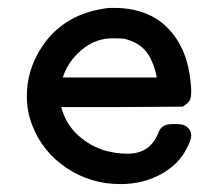

<svg xmlns="http://www.w3.org/2000/svg" viewBox="-20 -460 565 486"><path d="M248 -439 258 -440Q268 -440 274 -440Q359 -438 407.5 -386Q456 -334 463 -247Q464 -240 464 -228Q464 -211 459 -204Q454 -197 442 -190L288 -189H135L138 -179Q153 -132 198 -101.5Q243 -71 303 -71Q362 -71 382 -127Q387 -138 398 -143Q404 -146 422 -146Q440 -146 446 -143Q464 -135 464 -116Q464 -106 453 -85Q432 -43 386.5 -18.5Q341 6 285 6Q210 6 149 -34.5Q88 -75 62 -142Q48 -176 48 -217Q48 -279 81 -333.5Q114 -388 170 -416Q205 -433 248 -439ZM377 -264Q368 -307 349.5 -330Q331 -353 294 -362Q288 -363 264 -363Q215 -363 176 -324Q150 -298 139 -264Z"/></svg>

Font: MathJax_Typewriter
Style: Regular
Weight: 400
Version: Version 1.1